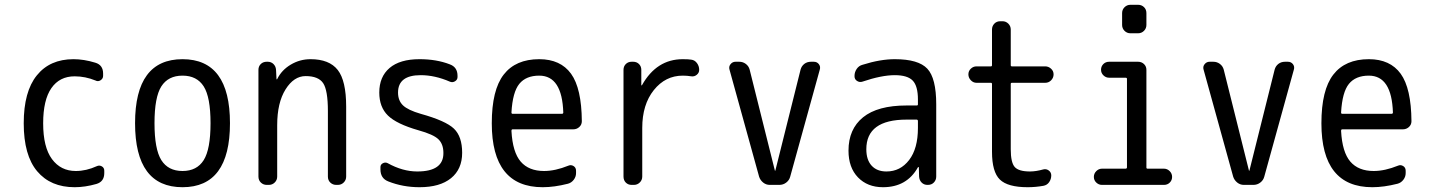

<svg xmlns="http://www.w3.org/2000/svg" viewBox="-20 -780 6040 810"><path d="M294.9 9.8Q193.4 9.8 136.7 -57.6Q80.1 -125 80.1 -259.8Q80.1 -393.6 135.3 -461.9Q190.4 -530.3 290 -530.3Q334 -530.3 381.8 -515.6Q415 -505.9 415 -469.7V-460Q415 -448.2 404.3 -441.4Q393.6 -434.6 382.8 -440.4Q339.8 -458 294.9 -458Q231.4 -458 196.8 -408.2Q162.1 -358.4 162.1 -259.8Q162.1 -159.2 199.2 -108.9Q236.3 -58.6 299.8 -58.6Q343.8 -58.6 388.7 -79.1Q399.4 -84 409.7 -78.1Q419.9 -72.3 419.9 -59.6V-49.8Q419.9 -13.7 386.7 -3.9Q338.9 9.8 294.9 9.8Z M839.4 -415.5Q810.5 -460.9 750 -460.9Q689.5 -460.9 660.6 -415.5Q631.8 -370.1 631.8 -260.3Q631.8 -150.4 660.6 -104.5Q689.5 -58.6 750 -58.6Q810.5 -58.6 839.4 -104.5Q868.2 -150.4 868.2 -260.3Q868.2 -370.1 839.4 -415.5ZM950.2 -260.3Q950.2 9.8 750 9.8Q549.8 9.8 549.8 -260.3Q549.8 -530.3 750 -530.3Q950.2 -530.3 950.2 -260.3Z M1105.5 0Q1090.8 0 1080.6 -9.8Q1070.3 -19.5 1070.3 -35.2V-485.4Q1070.3 -500 1080.1 -509.8Q1089.8 -519.5 1105.5 -519.5H1109.4Q1124 -519.5 1133.8 -509.8Q1143.6 -500 1144.5 -485.4L1146.5 -446.3Q1146.5 -445.3 1147.5 -445.3Q1149.4 -445.3 1149.4 -446.3Q1168 -484.4 1206.5 -507.3Q1245.1 -530.3 1290 -530.3Q1369.1 -530.3 1404.8 -484.9Q1440.4 -439.5 1440.4 -330.1V-35.2Q1440.4 -20.5 1430.2 -10.3Q1419.9 0 1405.3 0H1398.4Q1383.8 0 1373.5 -9.8Q1363.3 -19.5 1363.3 -35.2V-311.5Q1363.3 -399.4 1343.3 -429.2Q1323.2 -459 1269.5 -459Q1219.7 -459 1184.6 -402.8Q1149.4 -346.7 1149.4 -252V-35.2Q1149.4 -20.5 1139.2 -10.3Q1128.9 0 1114.3 0Z M1745.1 -230.5Q1653.3 -256.8 1616.7 -292.5Q1580.1 -328.1 1580.1 -389.6Q1580.1 -456.1 1623.5 -493.2Q1667 -530.3 1750 -530.3Q1821.3 -530.3 1877 -508.8Q1910.2 -497.1 1910.2 -460V-455.1Q1910.2 -443.4 1899.4 -437Q1888.7 -430.7 1877.9 -435.5Q1814.5 -462.9 1754.9 -462.9Q1659.2 -462.9 1659.2 -389.6Q1659.2 -355.5 1680.2 -335.4Q1701.2 -315.4 1754.9 -299.8Q1860.4 -270.5 1895 -237.3Q1929.7 -204.1 1929.7 -135.3Q1929.7 -66.4 1882.8 -28.3Q1835.9 9.8 1750 9.8Q1679.7 9.8 1618.2 -14.6Q1585 -27.3 1585 -65.4V-75.2Q1585 -85.9 1595.2 -91.3Q1605.5 -96.7 1615.2 -91.8Q1678.7 -56.6 1740.2 -56.6Q1851.6 -56.6 1850.6 -134.8Q1850.6 -171.9 1829.6 -192.4Q1808.6 -212.9 1745.1 -230.5Z M2254.9 -460.9Q2199.2 -460.9 2170.9 -426.3Q2142.6 -391.6 2137.7 -305.7Q2137.7 -299.8 2142.6 -299.8H2350.6Q2355.5 -299.8 2356.4 -304.7Q2351.6 -460.9 2254.9 -460.9ZM2269.5 9.8Q2054.7 9.8 2054.7 -259.8Q2054.7 -400.4 2105 -465.3Q2155.3 -530.3 2254.9 -530.3Q2344.7 -530.3 2389.2 -468.8Q2433.6 -407.2 2434.6 -268.6Q2434.6 -253.9 2423.8 -244.1Q2413.1 -234.4 2398.4 -234.4H2142.6Q2137.7 -234.4 2137.7 -227.5Q2142.6 -137.7 2176.8 -98.1Q2210.9 -58.6 2275.4 -58.6Q2322.3 -58.6 2377.9 -81.1Q2388.7 -85.9 2399.4 -79.6Q2410.2 -73.2 2410.2 -59.6V-49.8Q2410.2 -34.2 2400.4 -21.5Q2390.6 -8.8 2376 -4.9Q2318.4 9.8 2269.5 9.8Z M2644.5 0Q2629.9 0 2620.1 -9.8Q2610.4 -19.5 2610.4 -35.2V-485.4Q2610.4 -500 2620.1 -509.8Q2629.9 -519.5 2644.5 -519.5H2651.4Q2666 -519.5 2675.8 -509.8Q2685.5 -500 2685.5 -485.4V-420.9Q2685.5 -419.9 2687 -419.9Q2688.5 -419.9 2688.5 -420.9Q2750 -530.3 2860.4 -530.3Q2884.8 -530.3 2896.5 -528.3Q2911.1 -526.4 2920.4 -513.7Q2929.7 -501 2929.7 -485.4Q2929.7 -472.7 2919.4 -464.4Q2909.2 -456.1 2896.5 -458Q2878.9 -460.9 2860.4 -460.9Q2787.1 -460.9 2738.3 -399.9Q2689.5 -338.9 2689.5 -240.2V-35.2Q2689.5 -20.5 2679.2 -10.3Q2668.9 0 2654.3 0Z M3182.6 -34.2 3057.6 -486.3Q3053.7 -499 3062 -509.3Q3070.3 -519.5 3083 -519.5H3098.6Q3114.3 -519.5 3126.5 -510.3Q3138.7 -501 3142.6 -486.3L3249 -60.5Q3249 -59.6 3250 -59.6Q3251 -59.6 3251 -60.5L3357.4 -486.3Q3361.3 -501 3373 -510.3Q3384.8 -519.5 3401.4 -519.5H3413.1Q3426.8 -519.5 3434.6 -509.3Q3442.4 -499 3438.5 -486.3L3313.5 -34.2Q3309.6 -19.5 3296.9 -9.8Q3284.2 0 3267.6 0H3227.5Q3211.9 0 3199.7 -9.8Q3187.5 -19.5 3182.6 -34.2Z M3804.7 -275.4Q3634.8 -275.4 3634.8 -150.4Q3634.8 -105.5 3657.2 -81.1Q3679.7 -56.6 3719.7 -56.6Q3778.3 -56.6 3815.4 -105Q3852.5 -153.3 3852.5 -240.2V-269.5Q3852.5 -274.4 3847.7 -275.4ZM3705.1 9.8Q3639.6 9.8 3599.6 -31.7Q3559.6 -73.2 3559.6 -144.5Q3559.6 -235.4 3621.1 -285.2Q3682.6 -335 3804.7 -335H3847.7Q3852.5 -335 3852.5 -339.8V-360.4Q3852.5 -417 3830.6 -439.9Q3808.6 -462.9 3754.9 -462.9Q3699.2 -462.9 3618.2 -435.5Q3606.4 -431.6 3595.7 -438.5Q3585 -445.3 3585 -458V-460Q3585 -475.6 3594.2 -489.3Q3603.5 -502.9 3619.1 -506.8Q3693.4 -530.3 3754.9 -530.3Q3854.5 -530.3 3892.1 -490.2Q3929.7 -450.2 3929.7 -339.8V-35.2Q3929.7 -20.5 3919.9 -10.3Q3910.2 0 3894.5 0H3892.6Q3877.9 0 3868.2 -9.8Q3858.4 -19.5 3857.4 -35.2L3856.4 -74.2Q3856.4 -75.2 3855.5 -75.2Q3853.5 -75.2 3852.5 -74.2Q3805.7 9.8 3705.1 9.8Z M4099.6 -430.7Q4085.9 -430.7 4075.7 -441.4Q4065.4 -452.1 4065.4 -466.3Q4065.4 -480.5 4075.7 -490.2Q4085.9 -500 4099.6 -500H4160.2Q4165 -500 4165 -504.9V-655.3Q4165 -669.9 4174.8 -680.2Q4184.6 -690.4 4200.2 -690.4H4209Q4223.6 -690.4 4233.9 -680.2Q4244.1 -669.9 4244.1 -655.3V-504.9Q4244.1 -500 4249 -500H4389.6Q4403.3 -500 4414.1 -490.2Q4424.8 -480.5 4424.8 -466.3Q4424.8 -452.1 4414.6 -441.4Q4404.3 -430.7 4389.6 -430.7H4249Q4244.1 -430.7 4244.1 -425.8V-150.4Q4244.1 -94.7 4260.7 -75.7Q4277.3 -56.6 4325.2 -56.6Q4350.6 -56.6 4381.8 -65.4Q4394.5 -68.4 4404.8 -60.5Q4415 -52.7 4415 -40Q4415 -24.4 4406.2 -11.7Q4397.5 1 4381.8 3.9Q4348.6 9.8 4315.4 9.8Q4231.4 9.8 4198.2 -22.5Q4165 -54.7 4165 -139.6V-425.8Q4165 -430.7 4160.2 -430.7Z M4628.9 0Q4615.2 0 4605 -9.8Q4594.7 -19.5 4594.7 -33.7Q4594.7 -47.9 4605 -58.1Q4615.2 -68.4 4628.9 -68.4H4728.5Q4733.4 -68.4 4734.4 -73.2V-447.3Q4734.4 -452.1 4728.5 -452.1H4659.2Q4645.5 -452.1 4635.3 -461.9Q4625 -471.7 4625 -485.8Q4625 -500 4634.8 -509.8Q4644.5 -519.5 4659.2 -519.5H4781.2Q4795.9 -519.5 4806.2 -509.8Q4816.4 -500 4816.4 -485.4V-73.2Q4816.4 -68.4 4821.3 -68.4H4890.6Q4904.3 -68.4 4914.6 -58.1Q4924.8 -47.9 4924.8 -33.7Q4924.8 -19.5 4915 -9.8Q4905.3 0 4890.6 0ZM4749 -759.8H4781.2Q4795.9 -759.8 4806.2 -750Q4816.4 -740.2 4816.4 -724.6V-674.8Q4816.4 -660.2 4806.2 -649.9Q4795.9 -639.6 4781.2 -639.6H4749Q4734.4 -639.6 4724.1 -649.9Q4713.9 -660.2 4713.9 -674.8V-724.6Q4713.9 -739.3 4724.1 -749.5Q4734.4 -759.8 4749 -759.8Z M5182.6 -34.2 5057.6 -486.3Q5053.7 -499 5062 -509.3Q5070.3 -519.5 5083 -519.5H5098.6Q5114.3 -519.5 5126.5 -510.3Q5138.7 -501 5142.6 -486.3L5249 -60.5Q5249 -59.6 5250 -59.6Q5251 -59.6 5251 -60.5L5357.4 -486.3Q5361.3 -501 5373 -510.3Q5384.8 -519.5 5401.4 -519.5H5413.1Q5426.8 -519.5 5434.6 -509.3Q5442.4 -499 5438.5 -486.3L5313.5 -34.2Q5309.6 -19.5 5296.9 -9.8Q5284.2 0 5267.6 0H5227.5Q5211.9 0 5199.7 -9.8Q5187.5 -19.5 5182.6 -34.2Z M5754.9 -460.9Q5699.2 -460.9 5670.9 -426.3Q5642.6 -391.6 5637.7 -305.7Q5637.7 -299.8 5642.6 -299.8H5850.6Q5855.5 -299.8 5856.4 -304.7Q5851.6 -460.9 5754.9 -460.9ZM5769.5 9.8Q5554.7 9.8 5554.7 -259.8Q5554.7 -400.4 5605 -465.3Q5655.3 -530.3 5754.9 -530.3Q5844.7 -530.3 5889.2 -468.8Q5933.6 -407.2 5934.6 -268.6Q5934.6 -253.9 5923.8 -244.1Q5913.1 -234.4 5898.4 -234.4H5642.6Q5637.7 -234.4 5637.7 -227.5Q5642.6 -137.7 5676.8 -98.1Q5710.9 -58.6 5775.4 -58.6Q5822.3 -58.6 5877.9 -81.1Q5888.7 -85.9 5899.4 -79.6Q5910.2 -73.2 5910.2 -59.6V-49.8Q5910.2 -34.2 5900.4 -21.5Q5890.6 -8.8 5876 -4.9Q5818.4 9.8 5769.5 9.8Z"/></svg>

Font: Rounded-L Mgen+ 2m regular
Style: Regular
Weight: 400
Designer: [Source Han Sans]
Ryoko NISHIZUKA  (kana & ideographs); Paul D. Hunt (Latin, Greek & Cyrillic); Wenlong ZHANG  (bopomofo
Version: Version 1.059.20150602